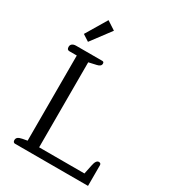

<svg xmlns="http://www.w3.org/2000/svg" viewBox="-219 -1041 1036 1156"><g transform="rotate(30 299.5 -463.0)"><path d="M101 -780 188 -926 248 -887 146 -751ZM58 -17Q58 -30 67 -37Q76 -44 96 -48L129 -54V-646H77Q60 -646 60 -667Q60 -680 69.5 -687.5Q79 -695 96 -695H278Q290 -695 290 -682Q290 -663 262 -657L209 -645V-54H524L537 -117Q545 -158 565 -158Q580 -158 580 -143V0H72Q66 0 62 -4.5Q58 -9 58 -17Z"/></g></svg>

Font: Maitree
Style: Regular
Weight: 400
Designer: CadsonDemak Team
Foundry: CadsonDemak
Version: Version 1.000